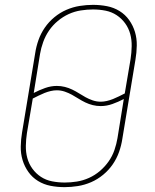

<svg xmlns="http://www.w3.org/2000/svg" viewBox="-20 -763 640 791"><path d="M246 8Q216 8 188 2.5Q160 -3 136.5 -17.5Q113 -32 97 -54.5Q81 -77 73 -103.5Q65 -130 65.5 -159.5Q66 -189 71 -218L125 -544Q129 -571 138.5 -598Q148 -625 164.5 -649Q181 -673 204 -692Q227 -711 253.5 -722.5Q280 -734 308 -738.5Q336 -743 363 -743Q393 -743 421 -737.5Q449 -732 472.5 -717.5Q496 -703 512 -680.5Q528 -658 536 -631.5Q544 -605 543.5 -575.5Q543 -546 538 -517L484 -191Q480 -164 470.5 -137Q461 -110 444.5 -86Q428 -62 405 -43Q382 -24 355.5 -12.5Q329 -1 301 3.5Q273 8 246 8ZM395 -344Q407 -344 420 -347Q433 -350 445.5 -355Q458 -360 470 -366Q482 -372 494 -378L518 -520Q522 -546 522.5 -572.5Q523 -599 516.5 -623Q510 -647 495.5 -667Q481 -687 460.5 -700.5Q440 -714 415 -719Q390 -724 363 -724Q339 -724 313 -720Q287 -716 263 -705Q239 -694 218 -676.5Q197 -659 182 -637Q167 -615 158 -590Q149 -565 145 -541L119 -380Q142 -392 166 -400.5Q190 -409 214 -409Q231 -409 247 -405Q263 -401 277.5 -394Q292 -387 305.5 -378.5Q319 -370 332.5 -362.5Q346 -355 362 -349.5Q378 -344 395 -344ZM247 -11Q271 -11 296.5 -15Q322 -19 346.5 -30Q371 -41 391.5 -58.5Q412 -76 427.5 -98Q443 -120 451.5 -145Q460 -170 464 -194L490 -355Q467 -343 443 -334.5Q419 -326 395 -326Q378 -326 362 -330Q346 -334 331.5 -341Q317 -348 303.5 -356.5Q290 -365 276.5 -372.5Q263 -380 247 -385.5Q231 -391 214 -391Q202 -391 189 -388Q176 -385 163.5 -380Q151 -375 139 -369Q127 -363 115 -357L91 -215Q87 -189 86.5 -162.5Q86 -136 92.5 -112Q99 -88 113.5 -68Q128 -48 148.5 -34.5Q169 -21 194.5 -16Q220 -11 247 -11Z"/></svg>

Font: Iosevka Thin Extended
Style: Italic
Weight: 100
Width: 7
Italic angle: -9°
Monospace: yes
Designer: Belleve Invis
Foundry: Belleve Invis
Version: Version 32.5.0; ttfautohint (v1.8.4)